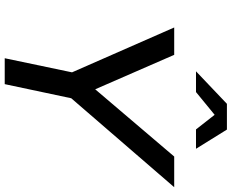

<svg xmlns="http://www.w3.org/2000/svg" viewBox="-102 -856 958 793"><g transform="rotate(90 376.5 -459.0)"><path d="M220 0 278.3 -278 93 -700H206L348.3 -373.7L626 -700H752.7L385.3 -274.7L327 0ZM274 -790 408.3 -917.7H514.7L594 -790H514L453.7 -867L359.7 -790Z"/></g></svg>

Font: Red Hat Display VF
Style: Italic
Weight: 300
Italic angle: -12°
Designer: Pentagram, MCKL
Foundry: Pentagram, MCKL
Version: Version 1.010